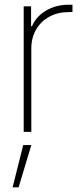

<svg xmlns="http://www.w3.org/2000/svg" viewBox="-20 -557 343 811"><path d="M80.1 -530.3H111.3V-446.3H115.2Q132.8 -487.8 174.8 -512.5Q216.8 -537.1 270.5 -537.1H286.1V-505.9H269.5Q224.1 -505.9 188.2 -486.3Q152.3 -466.8 132.3 -431.9Q112.3 -397 112.3 -352.5V0H80.1ZM78.1 55.7H112.3L58.6 234.4H33.2Z"/></svg>

Font: Pretendard GOV Thin
Style: Regular
Weight: 100
Designer: Base glyphs from Inter by Rasmus Andersson; Hangeul glyphs from Noto Sans CJK(Source Han Sans) by Jang Soo-young and Kan
Foundry: Kil Hyung-jin
Version: Version 1.309